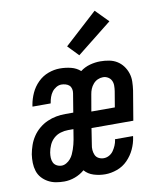

<svg xmlns="http://www.w3.org/2000/svg" viewBox="-86 -840 772 918"><g transform="rotate(-10 300.0 -381.5)"><path d="M351 8Q322 8 295 -0.5Q268 -9 251 -29Q230 -11 204 -1.5Q178 8 152 8Q131 8 111.5 4.5Q92 1 74.5 -8.5Q57 -18 44 -32.5Q31 -47 25 -66Q19 -85 18.5 -105.5Q18 -126 21 -147Q25 -169 32.5 -190.5Q40 -212 53 -231.5Q66 -251 84.5 -266.5Q103 -282 124.5 -291.5Q146 -301 168 -305Q190 -309 212 -309H251L266 -400Q268 -411 265.5 -421.5Q263 -432 256 -438.5Q249 -445 238.5 -448Q228 -451 218 -451Q205 -451 192.5 -443.5Q180 -436 172 -425Q164 -414 159.5 -401Q155 -388 153 -375L152 -371H64L65 -379Q70 -408 82.5 -435.5Q95 -463 117 -485Q139 -507 167.5 -517.5Q196 -528 224 -528Q252 -528 278 -521.5Q304 -515 323 -498Q344 -514 369.5 -521Q395 -528 420 -528Q442 -528 463 -524Q484 -520 501 -509.5Q518 -499 530 -483Q542 -467 548.5 -447.5Q555 -428 554.5 -406.5Q554 -385 551 -364L527 -221H324L312 -144Q309 -130 310 -117Q311 -104 316 -92.5Q321 -81 332.5 -75Q344 -69 357 -69Q371 -69 383.5 -76Q396 -83 404 -94.5Q412 -106 417.5 -119Q423 -132 425 -145V-149H513L512 -142Q508 -114 495 -86Q482 -58 460 -35.5Q438 -13 408.5 -2.5Q379 8 351 8ZM451 -299 464 -376Q466 -389 466 -402.5Q466 -416 460.5 -427Q455 -438 444 -444.5Q433 -451 420 -451Q407 -451 394.5 -445.5Q382 -440 372.5 -429Q363 -418 358 -405.5Q353 -393 351 -380L337 -299ZM153 -69Q164 -69 175.5 -75.5Q187 -82 195.5 -92Q204 -102 209 -113Q214 -124 218 -135.5Q222 -147 225 -159Q228 -171 230 -182L238 -231H212Q194 -231 175.5 -225.5Q157 -220 142.5 -207Q128 -194 120 -176Q112 -158 109 -140Q107 -127 107.5 -114.5Q108 -102 113 -91.5Q118 -81 129 -75Q140 -69 153 -69ZM327 -574 277 -626 436 -771 497 -709Z"/></g></svg>

Font: Iosevka Md Ex Obl
Style: Regular
Weight: 500
Width: 7
Italic angle: -9°
Monospace: yes
Designer: Belleve Invis
Foundry: Belleve Invis
Version: Version 32.5.0; ttfautohint (v1.8.4)